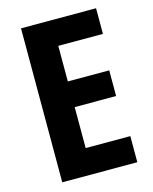

<svg xmlns="http://www.w3.org/2000/svg" viewBox="-109 -787 685 860"><g transform="rotate(-15 233.5 -357.0)"><path d="M420 0H72V-714H420V-595H213V-430H405V-311H213V-121H420Z"/></g></svg>

Font: Noto Sans Condensed
Style: Bold
Weight: 700
Width: 3
Designer: Monotype Design Team
Foundry: Monotype Imaging Inc.
Version: Version 2.013; ttfautohint (v1.8.4.7-5d5b)